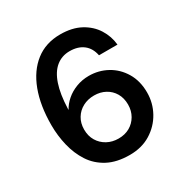

<svg xmlns="http://www.w3.org/2000/svg" viewBox="-166 -849 964 998"><g transform="rotate(-30 316.0 -350.0)"><path d="M331 12Q253 12 199.5 -16.5Q146 -45 114.5 -93.5Q83 -142 68.5 -202.5Q54 -263 54 -326Q54 -443 86.5 -529.5Q119 -616 180.5 -664Q242 -712 329 -712Q400 -712 450 -685Q500 -658 528 -613.5Q556 -569 561 -517H450Q441 -563 409.5 -587.5Q378 -612 328 -612Q281 -612 246.5 -584Q212 -556 193 -499.5Q174 -443 171 -358Q171 -356 171 -353.5Q171 -351 171 -350Q186 -378 212.5 -401Q239 -424 274.5 -437.5Q310 -451 350 -451Q409 -451 459 -423.5Q509 -396 539.5 -345Q570 -294 570 -225Q570 -162 540 -108Q510 -54 456.5 -21Q403 12 331 12ZM323 -91Q361 -91 390 -107.5Q419 -124 436 -153.5Q453 -183 453 -220Q453 -259 436 -288Q419 -317 389.5 -333Q360 -349 323 -349Q285 -349 255 -333Q225 -317 207.5 -288Q190 -259 190 -221Q190 -182 207.5 -153Q225 -124 255 -107.5Q285 -91 323 -91Z"/></g></svg>

Font: DM Sans 11pt SemiBold
Style: Regular
Weight: 600
Version: Version 4.004;gftools[0.9.30]